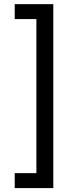

<svg xmlns="http://www.w3.org/2000/svg" viewBox="-20 -790 383 948"><path d="M52.7 138.7V64.9H159.7V-695.8H52.7V-769.5H243.2V138.7Z"/></svg>

Font: Inter 20pt
Style: Regular
Weight: 400
Version: Version 4.001;git-66647c0bb